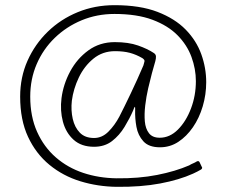

<svg xmlns="http://www.w3.org/2000/svg" viewBox="-20 -703 875 743"><path d="M58 -329Q58 -404 86.5 -468Q115 -532 165 -580.5Q215 -629 281 -656Q347 -683 423 -683Q522 -683 589.5 -657Q657 -631 698.5 -588.5Q740 -546 759 -493Q778 -440 778 -385Q778 -337 764.5 -291.5Q751 -246 726.5 -210.5Q702 -175 670 -154Q638 -133 599 -133Q556 -133 535 -156Q514 -179 508 -212Q502 -245 503 -277Q503 -279 503 -284.5Q503 -290 501.5 -289.5Q500 -289 495 -275Q482 -245 462 -212Q442 -179 413.5 -157Q385 -135 344 -135Q295 -135 265 -162Q235 -189 223.5 -232Q212 -275 218 -323Q225 -377 251.5 -426.5Q278 -476 322 -508Q366 -540 424 -540Q477 -540 514 -527Q551 -514 575 -498Q583 -493 583.5 -485Q584 -477 581 -466Q578 -455 574.5 -443Q571 -431 568 -420Q561 -394 553.5 -361.5Q546 -329 542 -295Q538 -261 540.5 -233Q543 -205 556.5 -187.5Q570 -170 598 -170Q637 -170 668.5 -201.5Q700 -233 719 -283Q738 -333 738 -389Q738 -436 721 -482.5Q704 -529 667 -566.5Q630 -604 570 -626.5Q510 -649 423 -649Q355 -649 296 -624.5Q237 -600 192 -556.5Q147 -513 122 -455Q97 -397 97 -329Q97 -252 123.5 -193Q150 -134 196 -94Q242 -54 302 -34Q362 -14 431 -13Q517 -12 588 -26Q659 -40 712 -63Q720 -68 727.5 -71Q735 -74 741 -78Q745 -80 747.5 -79.5Q750 -79 752 -76L761 -57Q763 -55 762 -52Q761 -49 758 -47Q751 -43 743.5 -39Q736 -35 727 -31Q674 -7 600 7Q526 21 431 20Q358 19 291 -1.5Q224 -22 171.5 -65Q119 -108 88.5 -173.5Q58 -239 58 -329ZM535 -450Q537 -459 539 -465Q541 -471 531 -478Q507 -492 482.5 -498.5Q458 -505 425 -505Q377 -505 341.5 -476Q306 -447 285 -403Q264 -359 258 -313Q254 -276 261.5 -243Q269 -210 289 -189.5Q309 -169 344 -169Q375 -169 399.5 -193.5Q424 -218 442 -252Q460 -287 486 -341.5Q512 -396 535 -450Z"/></svg>

Font: Glory Thin ExtraLight
Style: Regular
Weight: 250
Version: Version 1.011